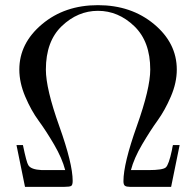

<svg xmlns="http://www.w3.org/2000/svg" viewBox="-20 -725 762 745"><path d="M44 -162H69Q83 -94 90 -84Q100 -67 142 -65Q151 -65 166 -65H233Q221 -111 190 -164Q159 -217 130 -256.5Q101 -296 78 -350Q55 -404 55 -455Q55 -557 143 -631Q231 -705 360 -705Q489 -705 577.5 -631.5Q666 -558 666 -455Q666 -404 643 -350.5Q620 -297 591.5 -257.5Q563 -218 531.5 -164.5Q500 -111 488 -65H556Q612 -65 623.5 -75.5Q635 -86 647 -142Q649 -155 651 -162H677L644 0H484Q471 0 465 -4Q459 -8 459 -22Q459 -90 511 -236Q563 -382 563 -455Q563 -564 501 -623.5Q439 -683 360 -683Q282 -683 220 -624Q158 -565 158 -455Q158 -381 210 -235.5Q262 -90 262 -23Q262 -7 256 -3.5Q250 0 230 0H77Z"/></svg>

Font: CMU Serif
Style: Roman
Weight: 500
Version: Version 0.7.0